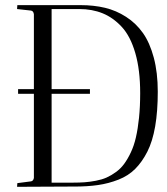

<svg xmlns="http://www.w3.org/2000/svg" viewBox="-20 -720 645 741"><path d="M49.8 -376H327.1V-357.9H49.8ZM110.8 -33.2V-665Q108.9 -678.2 99.1 -679.2L45.9 -685.1Q45.9 -688 46.4 -692.9Q46.9 -697.8 46.9 -700.2H291Q342.3 -700.2 385.3 -689.9Q428.2 -679.7 466.6 -655Q504.9 -630.4 531.5 -592.8Q558.1 -555.2 573.5 -497.6Q588.9 -439.9 588.9 -366.2Q588.9 -290.5 578.9 -232.4Q568.8 -174.3 548.6 -134.5Q528.3 -94.7 501.7 -68.1Q475.1 -41.5 437 -26.6Q398.9 -11.7 358.6 -5.9Q318.4 0 266.1 0H247.1L45.9 1Q45.9 -1.5 46.4 -6.1Q46.9 -10.7 46.9 -13.2L99.1 -20Q108.4 -21 110.8 -33.2ZM286.1 -685.1H179.2V-15.1H261.2Q287.1 -15.1 307.1 -16.6Q327.1 -18.1 350.3 -22.5Q373.5 -26.9 391.1 -34.7Q408.7 -42.5 427 -55.7Q445.3 -68.8 458.7 -86.9Q472.2 -105 484.6 -131.1Q497.1 -157.2 504.6 -190.2Q512.2 -223.1 516.6 -266.1Q521 -309.1 521 -360.8Q521 -450.2 502.2 -515.1Q483.4 -580.1 450 -616.2Q416.5 -652.3 376 -668.7Q335.4 -685.1 286.1 -685.1Z"/></svg>

Font: Antic Didone
Style: Regular
Weight: 400
Designer: Santiago Orozco
Foundry: Santiago Orozco
Version: Version 2.000